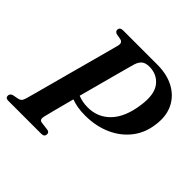

<svg xmlns="http://www.w3.org/2000/svg" viewBox="-184 -863 1026 1026"><g transform="rotate(45 329.5 -350.0)"><path d="M664 -479.5Q657 -403 615.8 -348.2Q574.5 -293.5 508.5 -264Q442.5 -234.5 362 -234.5Q328 -234.5 303.2 -239Q278.5 -243.5 256.5 -251.5Q239.5 -188 226.8 -139.2Q214 -90.5 211 -76.5Q204 -47.5 224 -44.5L273.5 -38Q289 -35 289 -21Q289 0 265 0H14.5Q-5.5 0 -5.5 -18Q-5.5 -33 12.5 -39L44.5 -45Q56.5 -47.5 63 -54.2Q69.5 -61 74 -76.5Q77.5 -88.5 88.8 -129.5Q100 -170.5 115.5 -228.5Q131 -286.5 148.2 -350Q165.5 -413.5 181.2 -471.5Q197 -529.5 208 -571Q219 -612.5 222.5 -625.5Q228 -650 207 -656L174 -662Q159 -667.5 159 -679.5Q159 -700 184 -700H442Q515 -700 567.2 -672.2Q619.5 -644.5 645.2 -594.8Q671 -545 664 -479.5ZM354 -612.5Q352 -605.5 343.5 -574.8Q335 -544 322.5 -497.5Q310 -451 295.5 -396.8Q281 -342.5 266.5 -289Q301 -275 341 -275Q417.5 -275 468.2 -328.8Q519 -382.5 533 -486.5Q546 -575.5 512.5 -619Q479 -662.5 420 -662.5Q392.5 -662.5 377.2 -650.5Q362 -638.5 354 -612.5Z"/></g></svg>

Font: Fraunces 144pt S050 SemiBold
Style: Italic
Weight: 600
Italic angle: -16°
Version: Version 1.000; ttfautohint (v1.8.3)